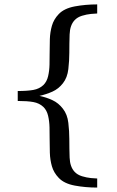

<svg xmlns="http://www.w3.org/2000/svg" viewBox="-20 -724 528 867"><path d="M418.9 123Q365.7 123 317.6 114Q269.5 105 245.1 79.1Q222.7 55.7 214.4 26.9Q206.1 -2 205.1 -34.2Q204.1 -66.4 204.1 -99.1Q204.1 -121.1 203.6 -148.4Q203.1 -175.8 197.3 -200.9Q191.4 -226.1 175.8 -241.2Q157.7 -258.3 130.6 -263.2Q103.5 -268.1 60.1 -268.1V-313Q103.5 -313 130.6 -317.9Q157.7 -322.8 175.8 -339.8Q191.4 -355 197.3 -380.1Q203.1 -405.3 203.6 -432.6Q204.1 -460 204.1 -481.9Q204.1 -515.1 205.1 -546.9Q206.1 -578.6 214.4 -607.7Q222.7 -636.7 245.1 -660.2Q269.5 -686 317.6 -695.1Q365.7 -704.1 418.9 -704.1V-663.1Q410.6 -663.1 390.9 -661.1Q371.1 -659.2 350.3 -652.8Q329.6 -646.5 316.9 -632.8Q295.9 -610.4 294.4 -568.6Q293 -526.9 293 -484.9Q293 -450.7 288.6 -412.1Q284.2 -373.5 264.2 -348.1Q244.6 -322.8 216.8 -310.3Q189 -297.9 158.2 -291Q189 -284.7 216.8 -271.7Q244.6 -258.8 264.2 -232.9Q284.2 -207.5 288.6 -169.2Q293 -130.9 293 -96.2Q293 -54.2 294.4 -12.5Q295.9 29.3 316.9 51.8Q329.6 65.4 350.3 71.8Q371.1 78.1 390.9 80.1Q410.6 82 418.9 82Z"/></svg>

Font: Eeyek
Style: Regular
Weight: 400
Designer: Pravabati Chingangbam and Tabish
Foundry: SIL International
Version: Version 2.000